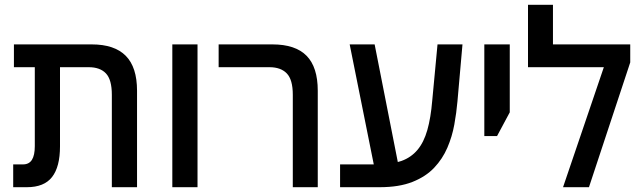

<svg xmlns="http://www.w3.org/2000/svg" viewBox="-20 -780 2674 800"><path d="M446 0V-385Q446 -448 421.5 -474Q397 -500 350 -500H38V-595H362Q457 -595 504 -547.5Q551 -500 551 -402V0ZM35 0V-95H76Q101 -95 113 -114Q125 -133 125 -171V-558H230V-170Q230 -85 197 -42.5Q164 0 92 0Z M698 0V-595H803V0Z M1200 0V-385Q1200 -448 1175 -474Q1150 -500 1103 -500H891V-595H1115Q1211 -595 1257.5 -547.5Q1304 -500 1304 -402V0Z M1397 0V-95H1554Q1613 -95 1653 -109.5Q1693 -124 1719.5 -155.5Q1746 -187 1760.5 -238Q1775 -289 1781 -361L1803 -595H1907L1886 -357Q1882 -311 1873 -261Q1864 -211 1844 -164.5Q1824 -118 1789 -81Q1754 -44 1698.5 -22Q1643 0 1562 0ZM1543 -67 1437 -595H1541L1645 -67Z M1998 -213V-595H2104V-312L2051 -213Z M2284 -595H2606V-520L2434 0H2326L2496 -500H2180V-760H2284Z"/></svg>

Font: Noto Sans Hebrew SemiCondensed Medium
Style: Regular
Weight: 500
Width: 4
Designer: Monotype Design Team
Foundry: Monotype Imaging Inc.
Version: Version 2.003